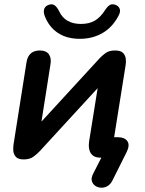

<svg xmlns="http://www.w3.org/2000/svg" viewBox="-20 -731 674 890"><path d="M567 -26 501 106Q492 124 477.5 132Q463 140 447.5 139Q432 138 420.5 129.5Q409 121 405.5 107Q402 93 412 74L467 -34L466 0H446Q415 0 401.5 -20Q388 -40 393 -75L439 -362H469L164 -30Q153 -18 135.5 -5Q118 8 90 8Q63 8 52.5 -5Q42 -18 41.5 -35Q41 -52 43 -63L103 -443Q112 -497 165 -497Q194 -497 206.5 -479.5Q219 -462 214 -433L166 -128H136L441 -460Q452 -472 468.5 -484.5Q485 -497 513 -497Q539 -497 550 -486Q561 -475 563 -458.5Q565 -442 562 -427L503 -57L496 -95H525Q558 -95 570.5 -76.5Q583 -58 567 -26ZM350 -551Q289 -551 247.5 -579Q206 -607 187 -658Q180 -678 185.5 -691Q191 -704 207 -709Q222 -714 233 -706.5Q244 -699 254 -679Q268 -649 293.5 -634.5Q319 -620 355 -620Q393 -620 419 -635Q445 -650 467 -684Q478 -701 488.5 -707.5Q499 -714 514 -709Q529 -704 534.5 -691Q540 -678 530 -659Q502 -605 455.5 -578Q409 -551 350 -551Z"/></svg>

Font: Nunito Variable Extra Light
Style: Italic
Weight: 200
Italic angle: -9°
Designer: Vernon Adams
Foundry: Vernon Adams
Version: Version 3.602